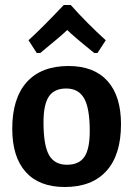

<svg xmlns="http://www.w3.org/2000/svg" viewBox="-20 -738 534 768"><path d="M127 -526 94 -577Q149 -627 235 -718H263Q326 -647 403 -577L370 -526H357Q275 -592 249 -618Q229 -598 141 -526ZM254 -474Q356 -474 410 -414Q464 -354 464 -241Q464 -119 406 -54.5Q348 10 239 10Q137 10 83 -50Q29 -110 29 -223Q29 -345 87 -409.5Q145 -474 254 -474ZM245 -384Q197 -384 175.5 -352Q154 -320 154 -249Q154 -157 176 -118Q198 -79 248 -79Q296 -79 317.5 -110.5Q339 -142 339 -214Q339 -305 316.5 -344.5Q294 -384 245 -384Z"/></svg>

Font: Alegreya Sans
Style: Bold
Weight: 700
Designer: Juan Pablo del Peral
Foundry: Huerta Tipografica
Version: Version 2.007